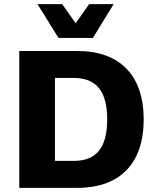

<svg xmlns="http://www.w3.org/2000/svg" viewBox="-20 -906 758 926"><path d="M528 -886H410L345 -794L280 -886H161L262 -723H428ZM353 -660H73V0H353C560 0 673 -119 673 -330C673 -541 560 -660 353 -660ZM336 -130H245V-530H336C448 -530 497 -462 497 -330C497 -198 448 -130 336 -130Z"/></svg>

Font: Work Sans
Style: Bold
Weight: 700
Designer: Wei Huang
Foundry: Wei Huang
Version: Version 2.012